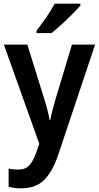

<svg xmlns="http://www.w3.org/2000/svg" viewBox="-20 -786 540 1046"><path d="M1 -543H129L222 -244Q231 -216 238.5 -187Q246 -158 250 -132H254Q258 -155 265.5 -184Q273 -213 282 -244L372 -543H498L296 61Q266 149 220.5 194.5Q175 240 95 240Q74 240 57 237.5Q40 235 27 232V132Q37 135 50.5 136.5Q64 138 78 138Q119 138 140.5 114Q162 90 178 43L194 -3ZM418 -756Q402 -737 374 -709Q346 -681 315.5 -653Q285 -625 261 -606H179V-619Q204 -651 232 -691.5Q260 -732 278 -766H418Z"/></svg>

Font: Noto Sans Hebrew SemiCondensed SemiBold
Style: Regular
Weight: 600
Width: 4
Designer: Monotype Design Team
Foundry: Monotype Imaging Inc.
Version: Version 2.004; ttfautohint (v1.8.4.7-5d5b)